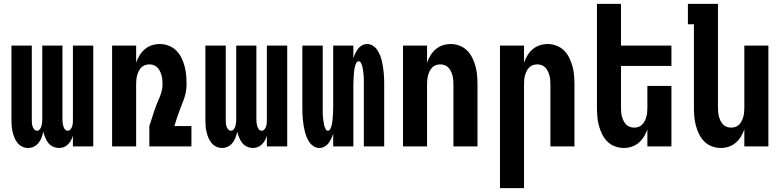

<svg xmlns="http://www.w3.org/2000/svg" viewBox="-20 -755 4040 990"><path d="M125 8Q109 8 94.5 1Q80 -6 70 -18.5Q60 -31 54 -46Q48 -61 44.5 -76.5Q41 -92 40 -107.5Q39 -123 39 -139V-520H144V-139Q144 -130 144.5 -121.5Q145 -113 147.5 -104.5Q150 -96 156 -88.5Q162 -81 171 -81Q180 -81 185.5 -88.5Q191 -96 193.5 -104.5Q196 -113 197 -121.5Q198 -130 198 -139V-520H302V-139Q302 -130 303 -121.5Q304 -113 306.5 -104.5Q309 -96 314.5 -88.5Q320 -81 329 -81Q338 -81 344 -88.5Q350 -96 352.5 -104.5Q355 -113 355.5 -121.5Q356 -130 356 -139V-520H461V0H356V-55Q352 -42 346 -31Q340 -20 330.5 -10.5Q321 -1 309 3.5Q297 8 284 8Q268 8 253 1Q238 -6 228.5 -18.5Q219 -31 213 -46Q207 -61 203 -76Q200 -61 194.5 -46Q189 -31 179 -18.5Q169 -6 155 1Q141 8 125 8Z M558 0V-520H682V-432Q689 -452 700 -470Q711 -488 727 -501.5Q743 -515 763 -521.5Q783 -528 804 -528Q827 -528 849.5 -519.5Q872 -511 888.5 -494.5Q905 -478 915.5 -457Q926 -436 932 -413Q938 -390 940 -366.5Q942 -343 942 -320Q942 -298 937.5 -276.5Q933 -255 925 -234.5Q917 -214 909 -193.5Q901 -173 894 -152L879 -105H967V0H750V-105L776 -185Q782 -202 788.5 -218.5Q795 -235 802 -251Q809 -267 813.5 -284.5Q818 -302 818 -320Q818 -332 817 -343.5Q816 -355 813 -366Q810 -377 805 -387.5Q800 -398 792 -406.5Q784 -415 773 -419Q762 -423 750 -423Q738 -423 727 -419Q716 -415 708 -406.5Q700 -398 695 -387.5Q690 -377 687 -366Q684 -355 683 -343.5Q682 -332 682 -320V0Z M1125 8Q1109 8 1094.5 1Q1080 -6 1070 -18.5Q1060 -31 1054 -46Q1048 -61 1044.5 -76.5Q1041 -92 1040 -107.5Q1039 -123 1039 -139V-520H1144V-139Q1144 -130 1144.5 -121.5Q1145 -113 1147.5 -104.5Q1150 -96 1156 -88.5Q1162 -81 1171 -81Q1180 -81 1185.5 -88.5Q1191 -96 1193.5 -104.5Q1196 -113 1197 -121.5Q1198 -130 1198 -139V-520H1302V-139Q1302 -130 1303 -121.5Q1304 -113 1306.5 -104.5Q1309 -96 1314.5 -88.5Q1320 -81 1329 -81Q1338 -81 1344 -88.5Q1350 -96 1352.5 -104.5Q1355 -113 1355.5 -121.5Q1356 -130 1356 -139V-520H1461V0H1356V-55Q1352 -42 1346 -31Q1340 -20 1330.5 -10.5Q1321 -1 1309 3.5Q1297 8 1284 8Q1268 8 1253 1Q1238 -6 1228.5 -18.5Q1219 -31 1213 -46Q1207 -61 1203 -76Q1200 -61 1194.5 -46Q1189 -31 1179 -18.5Q1169 -6 1155 1Q1141 8 1125 8Z M1626 8Q1611 8 1597.5 -0.5Q1584 -9 1575.5 -21.5Q1567 -34 1561 -48.5Q1555 -63 1551.5 -78Q1548 -93 1545.5 -108Q1543 -123 1541.5 -138.5Q1540 -154 1539.5 -169.5Q1539 -185 1539 -200V-520H1644V-200Q1644 -194 1644 -187.5Q1644 -181 1644 -174.5Q1644 -168 1644.5 -161.5Q1645 -155 1645.5 -148.5Q1646 -142 1647 -136Q1648 -130 1649 -123.5Q1650 -117 1651 -111Q1652 -105 1654.5 -99Q1657 -93 1660.5 -87Q1664 -81 1671 -81Q1677 -81 1681 -87Q1685 -93 1687 -99Q1689 -105 1690.5 -111Q1692 -117 1693 -123.5Q1694 -130 1694.5 -136Q1695 -142 1695.5 -148.5Q1696 -155 1696.5 -161.5Q1697 -168 1697 -174.5Q1697 -181 1697.5 -187.5Q1698 -194 1698 -200V-520H1802V-454Q1806 -467 1812 -480Q1818 -493 1826.5 -504Q1835 -515 1847.5 -521.5Q1860 -528 1874 -528Q1889 -528 1902.5 -519.5Q1916 -511 1924.5 -498.5Q1933 -486 1939 -471.5Q1945 -457 1948.5 -442Q1952 -427 1954.5 -412Q1957 -397 1958.5 -381.5Q1960 -366 1960.5 -350.5Q1961 -335 1961 -320V0H1856V-320Q1856 -326 1856 -332.5Q1856 -339 1856 -345.5Q1856 -352 1855.5 -358.5Q1855 -365 1854.5 -371.5Q1854 -378 1853 -384Q1852 -390 1851 -396.5Q1850 -403 1849 -409Q1848 -415 1845.5 -421Q1843 -427 1839.5 -433Q1836 -439 1829 -439Q1823 -439 1819 -433Q1815 -427 1813 -421Q1811 -415 1809.5 -409Q1808 -403 1807 -396.5Q1806 -390 1805.5 -384Q1805 -378 1804.5 -371.5Q1804 -365 1803.5 -358.5Q1803 -352 1803 -345.5Q1803 -339 1802.5 -332.5Q1802 -326 1802 -320V0H1698V-66Q1694 -53 1688 -40Q1682 -27 1673.5 -16Q1665 -5 1652.5 1.5Q1640 8 1626 8Z M2058 0V-520H2182V-432Q2189 -452 2200 -470Q2211 -488 2227 -501.5Q2243 -515 2263 -521.5Q2283 -528 2304 -528Q2327 -528 2349.5 -519.5Q2372 -511 2388.5 -494.5Q2405 -478 2415.5 -456.5Q2426 -435 2432 -412.5Q2438 -390 2440 -366.5Q2442 -343 2442 -320V0H2318V-320Q2318 -332 2317 -343.5Q2316 -355 2313 -366Q2310 -377 2305 -387.5Q2300 -398 2292 -406.5Q2284 -415 2273 -419Q2262 -423 2250 -423Q2238 -423 2227 -419Q2216 -415 2208 -406.5Q2200 -398 2195 -387.5Q2190 -377 2187 -366Q2184 -355 2183 -343.5Q2182 -332 2182 -320V0Z M2558 215V-520H2682V-432Q2689 -452 2700 -470Q2711 -488 2727 -501.5Q2743 -515 2763 -521.5Q2783 -528 2804 -528Q2827 -528 2849.5 -519.5Q2872 -511 2888.5 -494.5Q2905 -478 2915.5 -456.5Q2926 -435 2932 -412.5Q2938 -390 2940 -366.5Q2942 -343 2942 -320V0H2818V-320Q2818 -332 2817 -343.5Q2816 -355 2813 -366Q2810 -377 2805 -387.5Q2800 -398 2792 -406.5Q2784 -415 2773 -419Q2762 -423 2750 -423Q2738 -423 2727 -419Q2716 -415 2708 -406.5Q2700 -398 2695 -387.5Q2690 -377 2687 -366Q2684 -355 2683 -343.5Q2682 -332 2682 -320V215Z M3196 8Q3173 8 3150.5 -0.5Q3128 -9 3111.5 -25.5Q3095 -42 3084.5 -63.5Q3074 -85 3068 -107.5Q3062 -130 3060 -153.5Q3058 -177 3058 -200V-735H3182V-520H3442V-415H3182V-200Q3182 -188 3183 -176.5Q3184 -165 3187 -154Q3190 -143 3195 -132.5Q3200 -122 3208 -113.5Q3216 -105 3227 -101Q3238 -97 3250 -97Q3262 -97 3273 -101Q3284 -105 3292 -113.5Q3300 -122 3305 -132.5Q3310 -143 3313 -154Q3316 -165 3317 -176.5Q3318 -188 3318 -200V-312H3442V0H3318V-88Q3311 -68 3300 -50Q3289 -32 3273 -18.5Q3257 -5 3237 1.5Q3217 8 3196 8Z M3696 8Q3673 8 3650.5 -0.5Q3628 -9 3611.5 -25.5Q3595 -42 3584.5 -63.5Q3574 -85 3568 -107.5Q3562 -130 3560 -153.5Q3558 -177 3558 -200V-630H3527V-735H3682V-200Q3682 -188 3683 -176.5Q3684 -165 3687 -154Q3690 -143 3695 -132.5Q3700 -122 3708 -113.5Q3716 -105 3727 -101Q3738 -97 3750 -97Q3762 -97 3773 -101Q3784 -105 3792 -113.5Q3800 -122 3805 -132.5Q3810 -143 3813 -154Q3816 -165 3817 -176.5Q3818 -188 3818 -200V-520H3942V0H3818V-88Q3811 -68 3800 -50Q3789 -32 3773 -18.5Q3757 -5 3737 1.5Q3717 8 3696 8Z"/></svg>

Font: Iosevka Extrabold
Style: Regular
Weight: 800
Monospace: yes
Designer: Belleve Invis
Foundry: Belleve Invis
Version: Version 32.5.0; ttfautohint (v1.8.4)